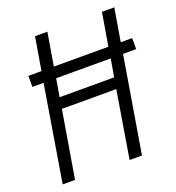

<svg xmlns="http://www.w3.org/2000/svg" viewBox="-133 -842 871 949"><g transform="rotate(-20 302.5 -367.5)"><path d="M35 0 118 -504H59V-562H128L157 -735H222L193 -562H480L509 -735H574L545 -562H605V-504H536L452 0H387L445 -352H159L100 0ZM455 -410 471 -504H184L168 -410Z"/></g></svg>

Font: Iosevka Curly LtExObl
Style: Regular
Weight: 300
Width: 7
Italic angle: -9°
Monospace: yes
Designer: Belleve Invis
Foundry: Belleve Invis
Version: Version 11.1.0; ttfautohint (v1.8.3)